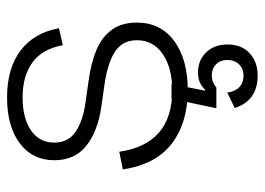

<svg xmlns="http://www.w3.org/2000/svg" viewBox="-123 -415 750 544"><g transform="rotate(-90 252.0 -143.0)"><path d="M70 -364Q70 -426 118 -462Q166 -498 248 -498Q330 -498 380.5 -460Q431 -422 444 -351L396 -340Q385 -399 346.5 -426.5Q308 -454 248 -454Q190 -454 155 -430.5Q120 -407 120 -364Q120 -325 150.5 -304Q181 -283 232 -276L295 -267Q346 -260 382 -245Q418 -230 439 -202Q460 -174 460 -130Q460 -63 408 -24.5Q356 14 268 14Q177 14 117.5 -31Q58 -76 44 -170L94 -180Q116 -30 268 -30Q332 -30 371 -57Q410 -84 410 -130Q410 -171 378 -192Q346 -213 284 -222L221 -231Q152 -241 111 -273.5Q70 -306 70 -364ZM286 -32 267 63H270Q278 54 290 48.5Q302 43 319 43Q353 43 375.5 66Q398 89 398 127Q398 166 373.5 189Q349 212 310 212Q274 212 251 195.5Q228 179 218 147L262 126Q264 147 276.5 159.5Q289 172 310 172Q329 172 341.5 159.5Q354 147 354 126Q354 106 341.5 94Q329 82 310 82Q292 82 276 95H218V92L244 -32Z"/></g></svg>

Font: Space Grotesk Variable
Style: Regular
Weight: 400
Designer: Florian Karsten (Space Grotesk), Colophon Foundry (Space Mono)
Foundry: Florian Karsten
Version: Version 1.106